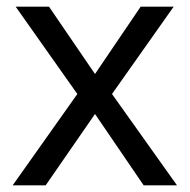

<svg xmlns="http://www.w3.org/2000/svg" viewBox="-20 -556 569 576"><path d="M212 -274 27 -536H127L265 -334L402 -536H501L316 -274L511 0H411L265 -214L117 0H18Z"/></svg>

Font: Noto Sans Old Sogdian
Style: Regular
Weight: 400
Designer: Monotype Design Team
Foundry: Monotype Imaging Inc.
Version: Version 2.002; ttfautohint (v1.8.4.7-5d5b)